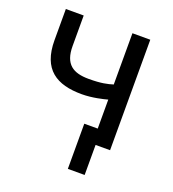

<svg xmlns="http://www.w3.org/2000/svg" viewBox="-124 -617 772 859"><g transform="rotate(20 262.0 -187.5)"><path d="M43 -374V-522H128V-377C128 -290 171 -263 246 -263C306 -263 334 -270 360 -278V-522H445V4H376V147H296V-68H360V-206C342 -201 290 -188 240 -188C120 -188 43 -234 43 -374Z"/></g></svg>

Font: Repo Regular
Style: Regular
Weight: 400
Designer: Stefan Peev
Foundry: Context Ltd
Version: Version 1.502